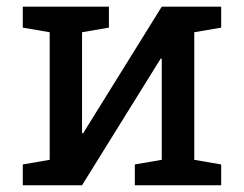

<svg xmlns="http://www.w3.org/2000/svg" viewBox="-20 -548 722 568"><path d="M47.4 0V-61.5L127 -75.2V-452.6L47.4 -466.3V-528.3H222.7H302.2V-466.3L222.7 -452.6V-154.3L225.6 -153.3L458.5 -528.3H554.7H634.3V-466.3L554.7 -452.6V-75.2L634.3 -61.5V0H378.9V-61.5L458.5 -75.2V-374L455.6 -375L222.7 0Z"/></svg>

Font: Roboto Slab LO
Style: Regular
Weight: 400
Designer: Google
Version: Version 2.000